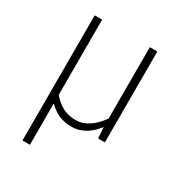

<svg xmlns="http://www.w3.org/2000/svg" viewBox="-167 -628 877 937"><g transform="rotate(30 271.5 -159.5)"><path d="M448.2 0H410.2L405.8 -62Q393.6 -46.4 379.4 -32.5Q365.2 -18.6 348.4 -8.1Q331.5 2.4 311.5 8.8Q291.5 15.1 268.1 15.1Q226.6 15.1 195.8 1.5Q165 -12.2 137.2 -40V192.9H95.2V-512.2H137.2V-87.9Q165.5 -55.7 196.8 -39.3Q228 -22.9 271 -22.9Q307.6 -22.9 342 -45.7Q376.5 -68.4 405.8 -109.9V-512.2H448.2Z"/></g></svg>

Font: Clear Sans Thin
Style: Regular
Weight: 250
Foundry: Intel Corporation
Version: Version 1.00